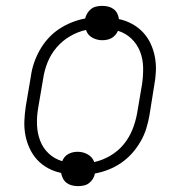

<svg xmlns="http://www.w3.org/2000/svg" viewBox="-20 -587 640 654"><path d="M246 47Q235 47 225 44.5Q215 42 207 36Q199 30 194.5 21Q190 12 188 2Q164 -3 143 -14.5Q122 -26 106.5 -43Q91 -60 81 -81.5Q71 -103 66.5 -126.5Q62 -150 63 -175Q64 -200 68 -226L85 -326Q88 -349 95.5 -371.5Q103 -394 115 -415.5Q127 -437 143.5 -455.5Q160 -474 181 -488Q202 -502 225 -511Q248 -520 270 -524Q272 -533 277.5 -542Q283 -551 291 -557Q299 -563 309 -565Q319 -567 328 -567Q339 -567 349 -564.5Q359 -562 367 -556Q375 -550 379.5 -541Q384 -532 385 -522Q409 -517 430 -505.5Q451 -494 467 -477Q483 -460 493 -438.5Q503 -417 507.5 -393.5Q512 -370 511 -345Q510 -320 505 -294L489 -194Q485 -171 478 -148.5Q471 -126 458.5 -104.5Q446 -83 429.5 -64.5Q413 -46 392.5 -32Q372 -18 349 -9Q326 0 303 4Q302 13 296.5 22Q291 31 283 37Q275 43 265 45Q255 47 246 47ZM301 -35Q329 -41 355.5 -56.5Q382 -72 401 -95Q420 -118 431 -145.5Q442 -173 447 -201L464 -301Q468 -329 467.5 -357.5Q467 -386 457 -411.5Q447 -437 427.5 -455.5Q408 -474 382 -482Q378 -474 372.5 -467.5Q367 -461 359.5 -457Q352 -453 344 -451.5Q336 -450 328 -450Q310 -450 294 -459Q278 -468 273 -485Q245 -479 218.5 -463.5Q192 -448 172.5 -425Q153 -402 142 -374.5Q131 -347 127 -319L110 -219Q105 -191 106 -162.5Q107 -134 116.5 -108.5Q126 -83 145.5 -64.5Q165 -46 192 -38Q195 -46 200.5 -52.5Q206 -59 214 -63Q222 -67 229.5 -68.5Q237 -70 245 -70Q263 -70 279 -61Q295 -52 301 -35Z"/></svg>

Font: Iosevka Aile Extralight
Style: Italic
Weight: 200
Italic angle: -9°
Designer: Belleve Invis
Foundry: Belleve Invis
Version: Version 31.1.0; ttfautohint (v1.8.4)